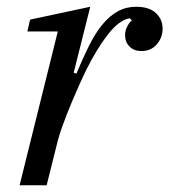

<svg xmlns="http://www.w3.org/2000/svg" viewBox="-20 -548 501 568"><path d="M151 -455H61L69 -490L247 -528L198 -333L206 -330Q225 -376 243.5 -413Q262 -450 283 -475.5Q304 -501 328.5 -514.5Q353 -528 383 -528Q421 -528 441 -509.5Q461 -491 461 -463Q461 -437 444 -417Q427 -397 399 -397Q376 -397 363 -410.5Q350 -424 350 -444Q350 -457 356 -469Q362 -481 370 -488L364 -494Q333 -489 300 -447Q267 -405 235 -341Q228 -327 216.5 -301.5Q205 -276 192 -245Q179 -214 166.5 -180Q154 -146 147 -116L118 0H38Z"/></svg>

Font: IBM Plex Serif
Style: Italic
Weight: 400
Italic angle: -14°
Designer: Mike Abbink, Paul van der Laan, Pieter van Rosmalen
Foundry: Bold Monday
Version: Version 3.001